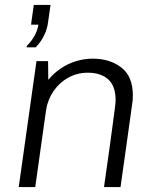

<svg xmlns="http://www.w3.org/2000/svg" viewBox="-20 -759 634 779"><path d="M56 0 128 -511H175L176 -435Q198 -462 227 -481.5Q256 -501 289 -511Q322 -521 356 -521Q426 -521 472.5 -485Q519 -449 519 -372Q519 -365 518.5 -356Q518 -347 515 -328Q512 -309 507 -270.5Q502 -232 492.5 -166.5Q483 -101 469 0H402Q416 -96 424.5 -159Q433 -222 438 -259Q443 -296 445.5 -315Q448 -334 448.5 -341.5Q449 -349 449 -353Q449 -410 419 -437Q389 -464 336 -464Q294 -464 258 -444.5Q222 -425 198 -390.5Q174 -356 167 -313L123 0ZM88 -567 89 -573Q108 -592 120 -613.5Q132 -635 136 -659H106L117 -739H185L175 -669Q172 -643 159.5 -616.5Q147 -590 125 -567Z"/></svg>

Font: Chivo ExtraLight
Style: Italic
Weight: 250
Italic angle: -8.05°
Designer: Hector Gatti
Foundry: Omnibus-Type
Version: Version 2.002